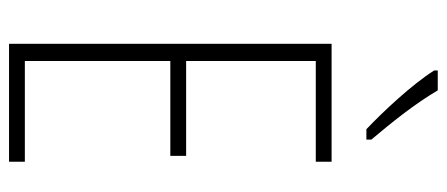

<svg xmlns="http://www.w3.org/2000/svg" viewBox="-302 -687 989 425"><g transform="rotate(90 192.5 -474.5)"><path d="M180 -949H136V-941C167 -892 227 -828 266 -791H289V-802C252 -846 212 -895 180 -949ZM338 0V-35H115V-357H325V-392H115V-679H338V-714H77V0Z"/></g></svg>

Font: Noto Sans Georgian ExtraCondensed ExtraLight
Style: Regular
Weight: 200
Width: 2
Designer: Monotype Design Team, Akaki Razmadze
Foundry: Google LLC
Version: Version 2.005